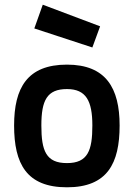

<svg xmlns="http://www.w3.org/2000/svg" viewBox="-20 -786 569 817"><path d="M265 -511C96 -511 40 -412 40 -252C40 -89 93 11 265 11C437 11 489 -91 489 -252C489 -411 431 -511 265 -511ZM265 -92C176 -92 156 -144 156 -252C156 -359 180 -407 265 -407C346 -407 373 -357 373 -252C373 -146 354 -92 265 -92ZM162 -766 126 -665 373 -584 406 -674Z"/></svg>

Font: TitilliumText22L
Style: 800 wt
Weight: 800
Designer: Campivisivi
Foundry: Campivisivi
Version: 1.000